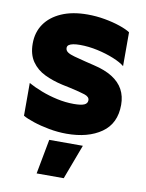

<svg xmlns="http://www.w3.org/2000/svg" viewBox="-85 -600 663 872"><g transform="rotate(10 247.0 -164.5)"><path d="M316 -318Q368 -306 402 -284.5Q436 -263 452.5 -232.5Q469 -202 469 -162Q469 -76 407.5 -33Q346 10 247 10Q207 10 166.5 2.5Q126 -5 93 -16Q60 -27 43 -37V-188Q70 -173 105 -159.5Q140 -146 179 -137.5Q218 -129 256 -129Q289 -129 304 -135.5Q319 -142 319 -157Q319 -173 296 -180.5Q273 -188 228 -198L190 -206Q145 -216 107.5 -234Q70 -252 47.5 -284.5Q25 -317 25 -367Q25 -419 51.5 -457.5Q78 -496 128 -518Q178 -540 248 -540Q288 -540 327.5 -533Q367 -526 399 -515Q431 -504 447 -493V-337Q429 -352 394.5 -366Q360 -380 319 -389Q278 -398 238 -398Q220 -398 207 -395.5Q194 -393 187 -388Q180 -383 180 -374Q180 -362 191 -354.5Q202 -347 223 -341.5Q244 -336 275 -328ZM330 51 270 211H145L175 51Z"/></g></svg>

Font: Roundo Variable
Style: Regular
Weight: 200
Designer: Shiva Nallaperumal
Foundry: Indian Type Foundry
Version: Version 2.000